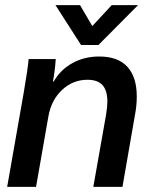

<svg xmlns="http://www.w3.org/2000/svg" viewBox="-20 -731 599 751"><path d="M73 -370Q89 -463 92 -500H198Q195 -453 187 -412H190Q216 -458 263 -484Q310 -510 368 -510Q441 -510 478 -470Q515 -430 515 -353Q515 -318 508 -282L459 0H345L395 -283Q400 -315 400 -333Q400 -377 381 -398Q362 -419 322 -419Q265 -419 222.5 -379Q180 -339 169 -274L121 0H8ZM197 -711H293L341 -629L417 -711H520L365 -555H297Z"/></svg>

Font: Sarabun SemiBold
Style: Italic
Weight: 600
Italic angle: -10°
Designer: Suppakit Chalermlarp | Katatrad Co.,Ltd.
Foundry: Cadson Demak Co.,Ltd.
Version: Version 1.000; ttfautohint (v1.6)